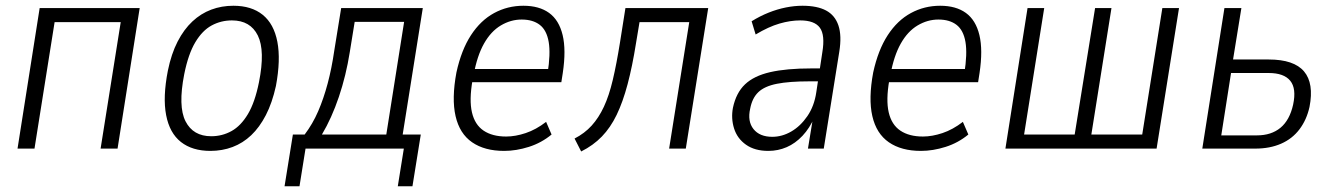

<svg xmlns="http://www.w3.org/2000/svg" viewBox="-20 -517 4638 668"><path d="M41 0 118 -489H466L389 0H330L400 -440H170L100 0Z M712 8Q649 8 609.5 -23Q570 -54 558 -116.5Q546 -179 564 -271Q576 -330 598 -372.5Q620 -415 649.5 -442.5Q679 -470 715 -483.5Q751 -497 792 -497Q855 -497 894 -465.5Q933 -434 945 -371.5Q957 -309 940 -218Q927 -159 905 -116.5Q883 -74 854 -46.5Q825 -19 789 -5.5Q753 8 712 8ZM715 -43Q753 -43 785.5 -61Q818 -79 842.5 -120Q867 -161 881 -231Q903 -341 877 -393.5Q851 -446 787 -446Q749 -446 716.5 -428.5Q684 -411 659.5 -370Q635 -329 621 -259Q599 -147 625.5 -95Q652 -43 715 -43Z M970 131 999 -49H1040Q1068 -86 1087 -130Q1106 -174 1120 -226.5Q1134 -279 1143 -341L1167 -489H1451L1381 -49H1444L1415 131H1364L1385 0H1043L1022 131ZM1100 -49H1324L1386 -441H1214L1197 -336Q1184 -254 1159 -180Q1134 -106 1100 -49Z M1734 8Q1666 8 1622.5 -22Q1579 -52 1565 -113Q1551 -174 1568 -265Q1585 -343 1618.5 -394.5Q1652 -446 1699 -471.5Q1746 -497 1801 -497Q1856 -497 1890.5 -472Q1925 -447 1937.5 -395Q1950 -343 1938 -263L1933 -231H1608L1616 -277H1903L1885 -261Q1896 -330 1889 -371Q1882 -412 1858 -430.5Q1834 -449 1795 -449Q1757 -449 1722.5 -428.5Q1688 -408 1664 -365.5Q1640 -323 1628 -257L1624 -238Q1612 -169 1622 -126Q1632 -83 1662.5 -62.5Q1693 -42 1741 -42Q1773 -42 1809 -54Q1845 -66 1880 -93L1899 -49Q1864 -20 1820 -6Q1776 8 1734 8Z M2002 10 1979 -35Q2014 -53 2038.5 -80Q2063 -107 2081 -145.5Q2099 -184 2112 -239Q2125 -294 2137 -369L2156 -489H2444L2366 0H2308L2378 -440H2205L2193 -368Q2180 -286 2163.5 -224Q2147 -162 2125.5 -117.5Q2104 -73 2074 -42Q2044 -11 2002 10Z M2653 8Q2606 8 2575.5 -13.5Q2545 -35 2534 -70Q2523 -105 2530 -142Q2541 -194 2572 -223.5Q2603 -253 2659.5 -266Q2716 -279 2804 -279H2843L2836 -234H2796Q2726 -234 2683 -225.5Q2640 -217 2618.5 -196.5Q2597 -176 2590 -139Q2580 -95 2601.5 -68Q2623 -41 2667 -41Q2701 -41 2733 -59.5Q2765 -78 2789 -113Q2813 -148 2820 -196L2841 -335Q2851 -395 2832.5 -420.5Q2814 -446 2764 -446Q2730 -446 2692 -435Q2654 -424 2609 -397L2595 -443Q2624 -461 2654 -473Q2684 -485 2714 -491Q2744 -497 2772 -497Q2823 -497 2854 -480.5Q2885 -464 2897 -428.5Q2909 -393 2900 -337L2846 0H2791L2809 -110H2814Q2797 -71 2772 -44.5Q2747 -18 2717 -5Q2687 8 2653 8Z M3184 8Q3116 8 3072.5 -22Q3029 -52 3015 -113Q3001 -174 3018 -265Q3035 -343 3068.5 -394.5Q3102 -446 3149 -471.5Q3196 -497 3251 -497Q3306 -497 3340.5 -472Q3375 -447 3387.5 -395Q3400 -343 3388 -263L3383 -231H3058L3066 -277H3353L3335 -261Q3346 -330 3339 -371Q3332 -412 3308 -430.5Q3284 -449 3245 -449Q3207 -449 3172.5 -428.5Q3138 -408 3114 -365.5Q3090 -323 3078 -257L3074 -238Q3062 -169 3072 -126Q3082 -83 3112.5 -62.5Q3143 -42 3191 -42Q3223 -42 3259 -54Q3295 -66 3330 -93L3349 -49Q3314 -20 3270 -6Q3226 8 3184 8Z M3478 0 3555 -489H3613L3543 -49H3719L3790 -489H3847L3777 -49H3954L4024 -489H4082L4004 0Z M4163 0 4240 -489H4299L4270 -310H4394Q4482 -310 4517 -268.5Q4552 -227 4536 -145Q4526 -100 4501 -67Q4476 -34 4437 -17Q4398 0 4348 0ZM4229 -46H4353Q4403 -46 4435 -72.5Q4467 -99 4479 -153Q4491 -209 4469 -236Q4447 -263 4394 -263H4263Z"/></svg>

Font: Nunito Sans 10pt Condensed Light
Style: Italic
Weight: 300
Width: 3
Italic angle: -9°
Designer: Vernon Adams
Foundry: Vernon Adams
Version: Version 3.101;gftools[0.9.27]